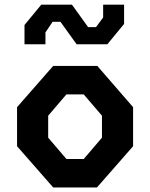

<svg xmlns="http://www.w3.org/2000/svg" viewBox="-20 -824 660 844"><path d="M55 -181.2V-352.9L213.8 -534.2H407.8L565 -352.9V-181.2L406.2 0H213.8ZM348.2 -125.2 428.2 -218.8V-315.4L348.2 -408.9H271.8L191.8 -315.4V-218.8L271.8 -125.2ZM367.5 -704.6H401.9L433.4 -747.2V-803.5H525.5V-718.8L451.8 -629.3H316.9L245.7 -728.2H211.2L179.8 -681.5V-629.3H87.7V-714.1L161.4 -803.5H296.2Z"/></svg>

Font: Monaspace Krypton Var ExLight
Style: Regular
Weight: 200
Designer: Riley Cran and the Lettermatic Team
Version: Version 1.200 (Monaspace Krypton Var)